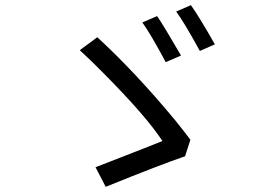

<svg xmlns="http://www.w3.org/2000/svg" viewBox="-20 -763 1040 737"><path d="M583 -701.2Q606.4 -668 674.8 -549.8L616.2 -524.4Q557.6 -633.8 526.4 -676.8ZM712.9 -743.2Q746.1 -696.3 804.7 -592.8L747.1 -567.4Q685.5 -679.7 656.2 -718.8ZM690.4 -163.1Q600.6 -132.8 385.7 -45.9L346.7 -121.1Q371.1 -130.9 447.3 -160.2Q570.3 -208 603.5 -221.7Q541 -317.4 377 -482.4Q327.1 -533.2 286.1 -570.3L353.5 -620.1Q498 -487.3 651.4 -302.7Q687.5 -257.8 710.9 -226.6Z"/></svg>

Font: Taipei Sans TC Beta
Style: Regular
Weight: 400
Designer: JT Foundry
Foundry: JT Foundry
Version: Version 1.000